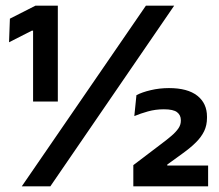

<svg xmlns="http://www.w3.org/2000/svg" viewBox="-20 -659 774 679"><path d="M97 -300V-550.5H92.5L12 -509.5L15 -593L105.5 -639H184.5V-300ZM57 0 496 -639H596L158 0ZM451.5 0V-75L549 -149Q570.5 -165 586.2 -178.5Q602 -192 610.8 -204.8Q619.5 -217.5 619.5 -231.5V-234.5Q619.5 -252 606.2 -262.2Q593 -272.5 559.5 -272.5Q530 -272.5 503.2 -265Q476.5 -257.5 455 -248.5L462.5 -322.5Q482.5 -333 513.2 -340.2Q544 -347.5 577.5 -347.5Q643.5 -347.5 677.8 -320.5Q712 -293.5 712 -246.5V-242Q712 -216 702 -195.2Q692 -174.5 673.2 -155.8Q654.5 -137 626 -116.5L571.5 -77V-61L530 -73.5H716V0Z"/></svg>

Font: Anek Telugu Medium SemiBold
Style: Regular
Weight: 600
Version: Version 1.003